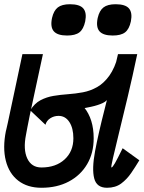

<svg xmlns="http://www.w3.org/2000/svg" viewBox="-32 -874 679 908"><path d="M474 14Q425 14 413.5 -30.5Q402 -75 417.5 -158.5Q433 -242 463 -358.5Q493 -475 526 -618H617Q595 -513 572 -416.5Q549 -320 530.5 -244.5Q512 -169 502 -125.5Q492 -82 495 -82Q500 -82 511.5 -102Q523 -122 548 -173L627 -116Q609 -86 588.5 -56Q568 -26 541 -6Q514 14 474 14ZM183 -284 111 -352Q131 -385 159.5 -400Q188 -415 221 -420.5Q254 -426 289.5 -428.5Q325 -431 360 -437.5Q395 -444 427 -462Q459 -480 485 -516Q511 -552 528 -615L481 -414Q476 -397 453.5 -386.5Q431 -376 398.5 -369Q366 -362 330.5 -356Q295 -350 263 -341.5Q231 -333 209 -319.5Q187 -306 183 -284ZM164 14Q98 14 54.5 -19.5Q11 -53 -4.5 -114Q-20 -175 -4 -255Q-4 -254 -2 -262.5Q0 -271 5 -293.5Q10 -316 18.5 -357Q27 -398 41 -462.5Q55 -527 74 -618H171Q147 -506 132 -437Q117 -368 109 -330Q101 -292 97.5 -272Q94 -252 91 -237Q77 -167 97 -124.5Q117 -82 164 -82Q232 -82 273.5 -120Q315 -158 315 -220Q315 -268 296 -297Q277 -326 245 -326Q223 -326 205.5 -314.5Q188 -303 183 -284L111 -352Q131 -384 168 -403Q205 -422 245 -422Q320 -422 365.5 -366.5Q411 -311 411 -220Q411 -150 380 -97.5Q349 -45 293.5 -15.5Q238 14 164 14ZM501 -706Q456 -706 438.5 -726Q421 -746 430 -789Q438 -824 457.5 -839Q477 -854 515 -854Q561 -854 578 -834Q595 -814 587 -773Q579 -736 559.5 -721Q540 -706 501 -706ZM285 -706Q240 -706 222.5 -726Q205 -746 214 -789Q222 -824 241.5 -839Q261 -854 299 -854Q345 -854 362 -834Q379 -814 371 -773Q363 -736 343.5 -721Q324 -706 285 -706Z"/></svg>

Font: Victor Mono Thin
Style: Italic
Weight: 100
Italic angle: -12°
Monospace: yes
Designer: Rune Bjørnerås
Version: Version 1.561;gftools[0.9.30]